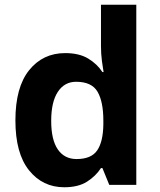

<svg xmlns="http://www.w3.org/2000/svg" viewBox="-20 -780 673 810"><path d="M251 10Q160 10 102.5 -61.5Q45 -133 45 -272Q45 -412 103 -484Q161 -556 255 -556Q314 -556 352 -533Q390 -510 412 -476H417Q414 -492 410 -522.5Q406 -553 406 -585V-760H555V0H441L412 -71H406Q384 -37 347 -13.5Q310 10 251 10ZM303 -109Q365 -109 390 -145.5Q415 -182 416 -255V-271Q416 -351 391.5 -393Q367 -435 301 -435Q252 -435 224 -392.5Q196 -350 196 -270Q196 -190 224 -149.5Q252 -109 303 -109Z"/></svg>

Font: Noto Sans Ethiopic
Style: Bold
Weight: 700
Designer: Monotype Design Team
Foundry: Monotype Imaging Inc.
Version: Version 2.102; ttfautohint (v1.8.4.7-5d5b)